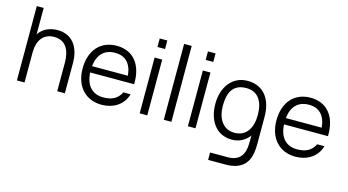

<svg xmlns="http://www.w3.org/2000/svg" viewBox="-101 -1138 3257 1796"><g transform="rotate(15 1528.0 -240.0)"><path d="M460 -275.5V0H534V-297C534 -418.5 479.5 -553.5 317.5 -553.5C240 -553.5 176 -523.5 136 -465V-720H69.5V0H143.5V-288C143.5 -410 199.5 -483.5 303.5 -483.5C416.5 -483.5 460 -394.5 460 -275.5Z M892.5 15C1003 15 1100 -41.5 1130.5 -150H1060.5C1027.5 -81 967 -55.5 889.5 -55.5C782 -55.5 718.5 -125.5 712.5 -249.5H1138C1143.5 -440 1049.5 -555 889.5 -555C733.5 -555 634 -444.5 634 -267.5C634 -96.5 735 15 892.5 15ZM714 -311C725.5 -424.5 787.5 -487.5 891.5 -487.5C992 -487.5 1050 -427.5 1061 -311Z M1258.5 -642.5H1332V-725H1258.5ZM1258.5 0H1332V-540H1258.5Z M1492 0H1565.5V-735H1492Z M1725.5 -642.5H1799V-725H1725.5ZM1725.5 0H1799V-540H1725.5Z M2153 15C2225 15 2283 -17.5 2321.5 -69V-8.5C2322 118.5 2275 183.5 2158 183.5H1989.5V255H2158C2290 255 2370 199 2389.5 78.5C2394 51 2395.5 23.5 2395.5 -7.5V-270.5C2395.5 -444 2309.5 -555 2157.5 -555C2009 -555 1919 -431.5 1919 -270.5C1919 -108.5 2001.5 15 2153 15ZM1991.5 -270.5C1991.5 -392.5 2029.5 -486.5 2162 -486.5C2279 -486.5 2330 -397.5 2330 -270.5C2330 -145.5 2275.5 -53.5 2160.5 -53.5C2048 -53.5 1991.5 -147.5 1991.5 -270.5Z M2769.5 15C2880 15 2977 -41.5 3007.5 -150H2937.5C2904.5 -81 2844 -55.5 2766.5 -55.5C2659 -55.5 2595.5 -125.5 2589.5 -249.5H3015C3020.5 -440 2926.5 -555 2766.5 -555C2610.5 -555 2511 -444.5 2511 -267.5C2511 -96.5 2612 15 2769.5 15ZM2591 -311C2602.5 -424.5 2664.5 -487.5 2768.5 -487.5C2869 -487.5 2927 -427.5 2938 -311Z"/></g></svg>

Font: Eudonet
Style: Regular
Weight: 400
Designer: Mikhail Sharanda
Foundry: Mikhail Sharanda
Version: Version 4.503;Glyphs 3.1.2 (3151)